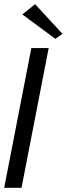

<svg xmlns="http://www.w3.org/2000/svg" viewBox="-32 -899 319 919"><path d="M-12 0H71L201 -669H118ZM75 -830 233 -713 267 -737 136 -879Z"/></svg>

Font: KpSans
Style: Italic
Weight: 400
Italic angle: -11°
Version: Version 0.66